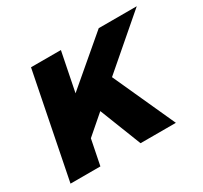

<svg xmlns="http://www.w3.org/2000/svg" viewBox="-117 -698 906 857"><g transform="rotate(-30 336.5 -269.0)"><path d="M564 0H382L298 -214L201 -130L175 0H21L128 -538H282L242 -338L477 -538H673L419 -319Z"/></g></svg>

Font: Argentum Sans SemiBold
Style: Italic
Weight: 600
Italic angle: -11°
Designer: Julieta Ulanovsky (font), Cristiano Sobral (main changes and remaster)
Foundry: Julieta Ulanovsky (font), Cristiano Sobral (main changes and remaster)
Version: Version 2.007;June 15, 2022;FontCreator 14.0.0.2814 64-bit; 